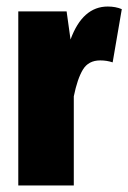

<svg xmlns="http://www.w3.org/2000/svg" viewBox="-20 -568 393 588"><path d="M353 -540 325 -377Q307 -383 287 -383Q251 -383 234 -355Q217 -327 206 -273V0H36V-533H184L196 -447Q233 -548 310 -548Q334 -548 353 -540Z"/></svg>

Font: Fira Sans Extra Condensed ExtraBold
Style: Regular
Weight: 800
Width: 1
Designer: Carrois Corporate & Edenspiekermann AG
Foundry: Carrois Corporate GbR & Edenspiekermann AG
Version: Version 4.203